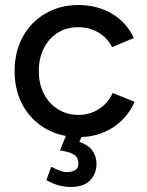

<svg xmlns="http://www.w3.org/2000/svg" viewBox="-20 -532 582 762"><path d="M294 12Q219 12 161 -21.5Q103 -55 70.5 -114Q38 -173 38 -250Q38 -327 70.5 -386Q103 -445 160.5 -478.5Q218 -512 292 -512Q365 -512 423.5 -478Q482 -444 511 -381L425 -345Q406 -382 370.5 -403Q335 -424 289 -424Q244 -424 209 -402Q174 -380 154 -340.5Q134 -301 134 -250Q134 -199 154 -160Q174 -121 210 -98.5Q246 -76 291 -76Q337 -76 373 -99.5Q409 -123 427 -163L514 -128Q485 -62 426.5 -25Q368 12 294 12ZM259 210Q239 210 216 204.5Q193 199 164 183L183 130Q199 138 215.5 144.5Q232 151 245 151Q263 151 277 144Q291 137 291 117Q291 93 273 81.5Q255 70 218 65L247 -6L307 4L295 31Q332 44 347.5 67Q363 90 363 117Q363 157 338 183.5Q313 210 259 210Z"/></svg>

Font: Figtree Light Medium
Style: Regular
Weight: 500
Version: Version 2.001;gftools[0.9.30]